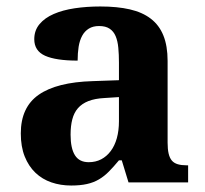

<svg xmlns="http://www.w3.org/2000/svg" viewBox="-20 -569 639 599"><path d="M200.2 -148.9Q200.2 -106 213.9 -84.5Q227.5 -63 256.8 -63Q278.3 -63 295.7 -72Q313 -81.1 325.4 -97.7Q337.9 -114.3 344.5 -137.9Q351.1 -161.6 351.1 -190.9V-266.1L306.2 -263.2Q276.4 -261.7 255.9 -253.7Q235.4 -245.6 223.1 -231.4Q210.9 -217.3 205.6 -196.8Q200.2 -176.3 200.2 -148.9ZM289.1 -487.8Q270 -487.8 257.1 -479.7Q244.1 -471.7 236.3 -457.3Q228.5 -442.9 225.3 -423.1Q222.2 -403.3 222.2 -379.9Q154.8 -379.9 120.8 -395Q86.9 -410.2 86.9 -446.8Q86.9 -474.1 103.3 -493.7Q119.6 -513.2 147.7 -525.4Q175.8 -537.6 213.1 -543.2Q250.5 -548.8 293 -548.8Q345.7 -548.8 385 -539.8Q424.3 -530.8 450.4 -510.7Q476.6 -490.7 489.7 -458.3Q502.9 -425.8 502.9 -378.9V-124Q502.9 -103.5 506.1 -89.8Q509.3 -76.2 516.1 -68.1Q522.9 -60.1 534.7 -56.6Q546.4 -53.2 563 -53.2H566.9V0H380.9L359.9 -68.8H351.1Q334.5 -48.8 319.8 -33.9Q305.2 -19 288.6 -9.3Q272 0.5 251.2 5.1Q230.5 9.8 202.1 9.8Q168.9 9.8 140.4 0Q111.8 -9.8 90.6 -30Q69.3 -50.3 57.1 -80.8Q44.9 -111.3 44.9 -152.8Q44.9 -234.4 100.8 -273.4Q156.7 -312.5 269 -315.9L351.1 -318.8V-374Q351.1 -398.9 349.1 -419.9Q347.2 -440.9 340.8 -456.1Q334.5 -471.2 322 -479.5Q309.6 -487.8 289.1 -487.8Z"/></svg>

Font: Droid Serif
Style: Bold
Weight: 700
Designer: Monotype Design team
Foundry: Monotype Imaging Inc.
Version: Version 1.03